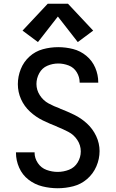

<svg xmlns="http://www.w3.org/2000/svg" viewBox="-20 -994 616 1022"><path d="M287 8Q329 8 370 -2.5Q411 -13 443.5 -41Q476 -69 493 -108.5Q510 -148 510 -190Q510 -231 492 -269.5Q474 -308 443 -336.5Q412 -365 375 -383Q338 -401 299 -416L298 -417Q267 -428 238.5 -443.5Q210 -459 192 -487Q174 -515 174 -547Q174 -577 189 -604.5Q204 -632 232 -644Q260 -656 290 -656Q318 -656 345.5 -645.5Q373 -635 388.5 -609.5Q404 -584 404 -555Q404 -554 404 -554H503V-556Q503 -596 487 -633.5Q471 -671 439.5 -697Q408 -723 369 -733Q330 -743 290 -743Q248 -743 208 -732Q168 -721 137 -693Q106 -665 90.5 -626Q75 -587 75 -546Q75 -504 92 -466Q109 -428 140 -399.5Q171 -371 208 -353Q245 -335 284 -320L285 -319Q315 -307 344 -292Q373 -277 391.5 -249Q410 -221 410 -188Q410 -157 393.5 -129.5Q377 -102 347.5 -90.5Q318 -79 287 -79Q257 -79 228 -89.5Q199 -100 181.5 -126Q164 -152 164 -182Q164 -183 165 -183H65V-181Q65 -140 82 -101.5Q99 -63 132 -37.5Q165 -12 205.5 -2Q246 8 287 8ZM182 -770 288 -906 394 -770 476 -831 342 -974H234L100 -831Z"/></svg>

Font: Iosevka Sparkle Medium
Style: Regular
Weight: 500
Designer: Belleve Invis
Foundry: Belleve Invis
Version: Version 4.5.0; ttfautohint (v1.8.3)